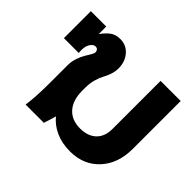

<svg xmlns="http://www.w3.org/2000/svg" viewBox="-128 -752 952 952"><g transform="rotate(45 348.0 -275.5)"><path d="M192.9 -426.8Q192.9 -435.5 188 -441.9Q183.1 -448.2 171.9 -448.2Q156.7 -448.2 144.3 -427Q131.8 -405.8 136.2 -366.2H32.2V-555.2H140.1V-502.9Q163.1 -533.7 183.3 -547.4Q203.6 -561 233.9 -561Q275.4 -561 302.7 -530Q330.1 -499 330.1 -451.2Q330.1 -428.7 322.3 -406.7Q314.5 -384.8 305.4 -368.7Q296.4 -352.5 288.6 -325.7Q280.8 -298.8 280.8 -268.1V-246.1Q280.8 -179.7 313.7 -142.8Q346.7 -106 404.8 -106Q459.5 -106 490.2 -135.3Q521 -164.6 521 -219.2V-555.2H662.1V-219.2Q662.1 -116.7 603.8 -53.5Q545.4 9.8 450.2 9.8Q394 9.8 350.1 -10Q306.2 -29.8 278.8 -64Q275.9 -51.8 268.3 -28.6Q260.7 -5.4 258.8 1H130.9Q140.1 -60.1 140.1 -165V-285.2Q140.1 -310.1 148.4 -335Q156.7 -359.9 166.5 -375.7Q176.3 -391.6 184.6 -406Q192.9 -420.4 192.9 -426.8Z"/></g></svg>

Font: LT Superior
Style: Bold
Weight: 400
Designer: Daniel Lyons
Foundry: LyonsType
Version: Version 1.000